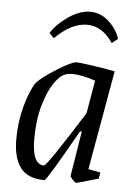

<svg xmlns="http://www.w3.org/2000/svg" viewBox="-50 -692 524 740"><g transform="rotate(5 212.5 -322.0)"><path d="M315 -48 362 -39 358 -15 329 -7Q276 9 272 9Q269 9 258.5 -2Q248 -13 249 -17L277 -190H270Q158 9 150 9Q85 9 56.5 -29Q28 -67 28 -139Q28 -204 44 -264.5Q60 -325 83 -361Q105 -385 160.5 -419.5Q216 -454 233 -454Q248 -454 302 -446Q356 -438 383 -432ZM289 -262 311 -390Q257 -408 222 -408Q203 -408 193 -403Q173 -396 151 -363.5Q129 -331 113 -275Q97 -219 97 -146Q97 -47 143 -47Q154 -47 289 -262ZM120 -558Q144 -595 187 -624Q230 -653 270 -653Q309 -653 341 -624.5Q373 -596 385 -558L362 -540Q321 -602 262 -602Q201 -602 138 -539Z"/></g></svg>

Font: Grenze Light
Style: Italic
Weight: 300
Italic angle: -10°
Designer: Renata Polastri
Foundry: Omnibus-Type
Version: Version 1.002; ttfautohint (v1.8)